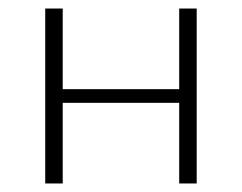

<svg xmlns="http://www.w3.org/2000/svg" viewBox="-20 -430 567 450"><path d="M400 -410H441V0H400V-189H127V0H86V-410H127V-221H400Z"/></svg>

Font: EauTest Light
Style: Regular
Weight: 300
Designer: Christian Thalmann (Catharsis Fonts)
Version: Version 0.001;PS 000.001;hotconv 1.0.88;makeotf.lib2.5.64775